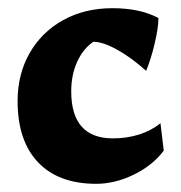

<svg xmlns="http://www.w3.org/2000/svg" viewBox="-20 -438 441 469"><path d="M23 -191Q23 -257 52.5 -308.5Q82 -360 134.5 -389Q187 -418 255 -418Q322 -418 367 -394Q367 -371 358 -332.5Q349 -294 337 -265Q300 -298 265.5 -317Q231 -336 208 -336Q183 -319 168.5 -287Q154 -255 154 -215Q154 -100 256 -100Q290 -100 320 -109.5Q350 -119 372 -137L380 -70Q353 -34 307 -11.5Q261 11 215 11Q123 11 73 -41.5Q23 -94 23 -191Z"/></svg>

Font: Mirza
Style: Bold
Weight: 700
Designer: Arabic design by Kourosh Beigpour, Latin design by Eduardo Tunni, engineering by Lasse Fister
Version: Version 1.0010g